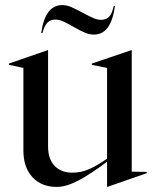

<svg xmlns="http://www.w3.org/2000/svg" viewBox="-20 -720 612 755"><path d="M72 -128V-453L15 -465V-470L168 -523H169V-144Q169 -94 195 -67.5Q221 -41 264 -41Q298 -41 328.5 -54Q359 -67 401 -96V-453L341 -465V-470L497 -523H498V-45L557 -44V-39L402 15H401V-84Q334 -34 287 -9.5Q240 15 203 15Q143 15 107.5 -23.5Q72 -62 72 -128ZM268 -615Q242 -630 227 -636.5Q212 -643 197 -643Q178 -643 166 -630.5Q154 -618 147 -590H142Q150 -646 170.5 -673Q191 -700 225 -700Q242 -700 259.5 -692.5Q277 -685 307 -669Q331 -656 347 -649Q363 -642 377 -642Q398 -642 409.5 -654.5Q421 -667 427 -696H432Q424 -639 403.5 -611.5Q383 -584 349 -584Q332 -584 314 -591.5Q296 -599 268 -615Z"/></svg>

Font: Nyght Serif
Style: Regular
Weight: 400
Designer: Maksym Kobuzan
Version: Version 0.410;July 4, 2025;FontCreator 15.0.0.2958 64-bit